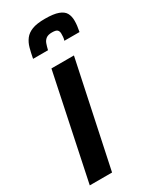

<svg xmlns="http://www.w3.org/2000/svg" viewBox="-201 -759 661 813"><g transform="rotate(-30 129.5 -353.0)"><path d="M-17 0 90 -510H200L92 0ZM43 -584Q48 -611 54 -633Q60 -655 72.5 -671.5Q85 -688 108 -697Q131 -706 171 -706Q213 -706 236 -697.5Q259 -689 267.5 -673.5Q276 -658 276 -636Q276 -624 274.5 -611.5Q273 -599 270 -584H196Q199 -593 199.5 -601.5Q200 -610 200 -617Q200 -628 194 -634.5Q188 -641 168 -641Q149 -641 139 -633.5Q129 -626 124.5 -613.5Q120 -601 116 -584Z"/></g></svg>

Font: Saira UltraCondensed ExtraBold
Style: Italic
Weight: 800
Width: 1
Italic angle: -12°
Designer: Hector Gatti with collaboration of the Omnibus-Type team
Foundry: Omnibus-Type
Version: Version 1.101